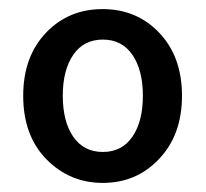

<svg xmlns="http://www.w3.org/2000/svg" viewBox="-20 -830 453 422"><path d="M83 -760Q132 -810 205.5 -810Q279 -810 328 -760Q380 -707 380 -619.5Q380 -532 328 -479Q279 -428 206 -428Q133 -428 82 -480Q31 -532 31 -619.5Q31 -707 83 -760ZM141 -529.5Q164 -496 206 -496Q248 -496 271 -529.5Q294 -563 294 -619.5Q294 -676 271 -709.5Q248 -743 206 -743Q164 -743 141 -709.5Q118 -676 118 -619.5Q118 -563 141 -529.5Z"/></svg>

Font: Resource Han Rounded JP Medium
Style: Regular
Weight: 500
Designer: Cyano Hao (round all glyphs); Ryoko NISHIZUKA 西塚涼子 (kana, bopomofo & ideographs); Paul D. Hunt (Latin, Greek & Cyrillic)
Foundry: Cyano Hao
Version: 0.990